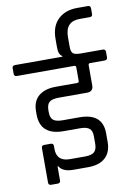

<svg xmlns="http://www.w3.org/2000/svg" viewBox="-118 -930 711 1039"><g transform="rotate(-10 237.5 -410.0)"><path d="M305 -722V-669Q305 -642 315.5 -632.5Q326 -623 359 -623H478Q494 -623 494 -608V-578Q494 -563 478 -563H399Q389 -563 389 -553V-442Q389 -408 354 -408H198Q162 -408 147 -395Q132 -382 132 -350V-340Q132 -309 147.5 -296.5Q163 -284 198 -284H291Q418 -284 418 -174V-127Q418 -70 385 -40Q352 -10 291 -10H210Q151 -10 132 -43H128V34Q128 49 113 49H77Q62 49 62 34V-155Q62 -170 77 -170H113Q128 -170 128 -155V-139Q128 -70 201 -70H284Q320 -70 335 -83.5Q350 -97 350 -129V-170Q350 -200 334.5 -212.5Q319 -225 284 -225H194Q65 -225 65 -340V-356Q65 -412 99 -440.5Q133 -469 194 -469H311Q321 -469 321 -479V-553Q321 -563 311 -563H-3Q-19 -563 -19 -578V-608Q-19 -623 -3 -623H257V-627Q237 -638 237 -676V-724Q237 -794 276.5 -831.5Q316 -869 381 -869H440Q455 -869 455 -854V-823Q455 -808 440 -808H384Q305 -808 305 -722Z"/></g></svg>

Font: Rajdhani Medium
Style: Regular
Weight: 500
Designer: Satya Rajpurohit, Jyotish Sonowal
Foundry: Indian Type Foundry
Version: Version 1.201 February 1, 2022